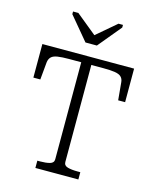

<svg xmlns="http://www.w3.org/2000/svg" viewBox="-135 -1031 908 1122"><g transform="rotate(15 318.5 -470.0)"><path d="M282 -784H351L467 -924V-940H440L298 -819L344 -820L197 -940H165V-924ZM288 -79V-666H215Q172 -666 146 -662Q120 -658 108 -646.5Q96 -635 93 -615L83 -507H41V-710H596V-507H554L544 -615Q542 -635 529.5 -646.5Q517 -658 491 -662Q465 -666 422 -666H349V-79Q349 -57 372.5 -50.5Q396 -44 431 -44H449V0H189V-44H206Q241 -44 264.5 -50.5Q288 -57 288 -79Z"/></g></svg>

Font: Roboto Serif SemiCondensed ExtraLight
Style: Regular
Weight: 250
Width: 4
Designer: Greg Gazdowicz
Foundry: Commercial Type
Version: Version 1.007